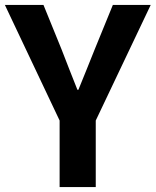

<svg xmlns="http://www.w3.org/2000/svg" viewBox="-26 -761 633 781"><path d="M216.5 0V-270.7L-6.1 -740.8H150.9L224.5 -559.9Q240.6 -518.3 256.1 -478.6Q271.6 -439 288.9 -395.8H292.9Q310.2 -439 326.5 -478.6Q342.7 -518.3 359.1 -559.9L433 -740.8H587L363.5 -270.7V0Z"/></svg>

Font: Noto Sans TC
Style: Regular
Weight: 100
Designer: Ryoko NISHIZUKA 西塚涼子 (kana, bopomofo & ideographs); Paul D. Hunt (Latin, Greek & Cyrillic); Sandoll Communications 산돌커뮤니
Foundry: Adobe
Version: Version 2.004;hotconv 1.0.118;makeotfexe 2.5.65603